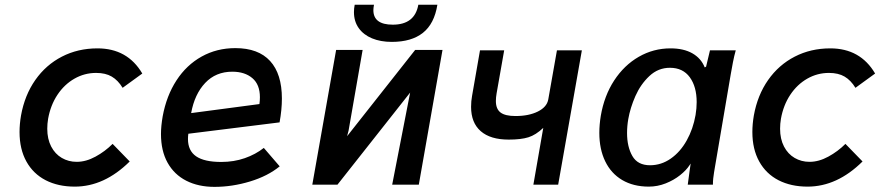

<svg xmlns="http://www.w3.org/2000/svg" viewBox="-20 -756 3640 786"><path d="M60 -215.5Q60 -248 66 -283Q81 -366.5 124.5 -428.5Q168 -490.5 233.5 -524.2Q299 -558 379 -558Q502 -558 562.5 -455L482 -396.5Q463 -427.5 437.5 -442.5Q412 -457.5 373.5 -457.5Q326 -457.5 284.8 -434Q243.5 -410.5 215.2 -368Q187 -325.5 177 -270Q173.5 -249.5 173.5 -229Q173.5 -187 189.5 -156.2Q205.5 -125.5 233 -109.5Q260.5 -93.5 294 -93.5Q332 -93.5 371 -114.8Q410 -136 441 -167L511 -95Q407 8 286 8Q218 8 167 -18.2Q116 -44.5 88 -95Q60 -145.5 60 -215.5Z M639 -207.5Q639 -239.5 646 -280Q661.5 -364 702.5 -427Q743.5 -490 805.5 -524.5Q867.5 -559 943.5 -559Q1037.5 -559 1085.8 -506.2Q1134 -453.5 1134 -352.5Q1134 -307 1124.5 -255L751 -208.5Q749.5 -197.5 749.5 -187Q749.5 -139 783 -116Q816.5 -93 886 -93Q937.5 -93 982 -108.5Q1026.5 -124 1060 -150.5L1125 -75Q1076 -35 1003.2 -13Q930.5 9 858 9Q792 9 742.5 -16.2Q693 -41.5 666 -90Q639 -138.5 639 -207.5ZM1044 -358Q1044 -410 1013 -436.2Q982 -462.5 931 -462.5Q863.5 -462.5 820 -416.5Q776.5 -370.5 762.5 -293L1042 -330Q1044 -343.5 1044 -358Z M1356 -551.5H1464.5L1407 -221.5L1401 -198.5L1679.5 -551.5H1791.5L1694.5 0H1585.5L1659 -377L1361.5 0H1258.5ZM1429 -706.5Q1429 -721 1432 -736.5H1511Q1508.5 -723 1508.5 -714.5Q1508.5 -655 1588 -655Q1678 -655 1692.5 -736.5H1770.5Q1758 -658.5 1711.2 -621.5Q1664.5 -584.5 1584 -584.5Q1538 -584.5 1503 -599Q1468 -613.5 1448.5 -641Q1429 -668.5 1429 -706.5Z M2204 -232.5Q2173.5 -203.5 2143.2 -194Q2113 -184.5 2062.5 -184.5Q1987.5 -184.5 1948 -219Q1908.5 -253.5 1908.5 -318.5Q1908.5 -342 1912.5 -363.5L1945 -550H2044L2013 -374Q2010 -357 2010 -342.5Q2010 -310 2029 -295.5Q2048 -281 2090.5 -281Q2145 -281 2182 -299.5Q2219 -318 2224.5 -349L2260 -550H2362L2265 0H2163.5Z M2433.5 -212Q2433.5 -245.5 2439.5 -282Q2453.5 -364 2494.2 -426.5Q2535 -489 2595 -523.5Q2655 -558 2725 -558Q2778.5 -558 2814.2 -537.8Q2850 -517.5 2865 -480L2870.5 -483L2886.5 -550H2992Q2985.5 -527 2980.5 -501.2Q2975.5 -475.5 2971.5 -452L2906 -67.5Q2905.5 -63.5 2903.2 -50.5Q2901 -37.5 2899.8 -25.8Q2898.5 -14 2898.5 0H2795.5Q2795.5 -0.5 2804 -63L2807.5 -86.5L2803 -80Q2789.5 -59 2764 -38.8Q2738.5 -18.5 2705 -5.2Q2671.5 8 2636 8Q2573 8 2527.2 -19Q2481.5 -46 2457.5 -95.8Q2433.5 -145.5 2433.5 -212ZM2827.5 -285.5Q2832 -312.5 2832 -338Q2832 -401 2803.8 -439.8Q2775.5 -478.5 2722.5 -478.5Q2674.5 -478.5 2638.5 -444.8Q2602.5 -411 2581.2 -362.8Q2560 -314.5 2552 -268.5Q2547 -240 2547 -211.5Q2547 -155 2568.8 -117.2Q2590.5 -79.5 2641 -79.5Q2687 -79.5 2726 -106.8Q2765 -134 2791.2 -181Q2817.5 -228 2827.5 -285.5Z M3060 -215.5Q3060 -248 3066 -283Q3081 -366.5 3124.5 -428.5Q3168 -490.5 3233.5 -524.2Q3299 -558 3379 -558Q3502 -558 3562.5 -455L3482 -396.5Q3463 -427.5 3437.5 -442.5Q3412 -457.5 3373.5 -457.5Q3326 -457.5 3284.8 -434Q3243.5 -410.5 3215.2 -368Q3187 -325.5 3177 -270Q3173.5 -249.5 3173.5 -229Q3173.5 -187 3189.5 -156.2Q3205.5 -125.5 3233 -109.5Q3260.5 -93.5 3294 -93.5Q3332 -93.5 3371 -114.8Q3410 -136 3441 -167L3511 -95Q3407 8 3286 8Q3218 8 3167 -18.2Q3116 -44.5 3088 -95Q3060 -145.5 3060 -215.5Z"/></svg>

Font: JuliaMono SemiBoldItalic
Style: Regular
Weight: 600
Italic angle: -9°
Monospace: yes
Designer: cormullion
Foundry: corm
Version: Version 0.049; ttfautohint (v1.8.4)